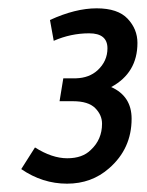

<svg xmlns="http://www.w3.org/2000/svg" viewBox="-20 -722 353 461"><path d="M310 -619Q310 -547 247 -513Q296 -491 296 -437Q296 -365 242 -318Q200 -281 141 -281Q82 -281 31 -316L64 -368Q105 -342 141.5 -342Q178 -342 198 -362Q225 -387 225 -425Q225 -446 208.5 -462.5Q192 -479 155 -479H123L132 -534H163Q194 -535 214 -553Q238 -575 238 -606Q238 -642 194 -642Q150 -642 109 -624L100 -674Q161 -702 212 -702Q263 -702 286.5 -677Q310 -652 310 -619Z"/></svg>

Font: Rambla
Style: Italic
Weight: 400
Italic angle: -12°
Designer: Martin Sommaruga
Foundry: Martin Sommaruga
Version: Version 1.001